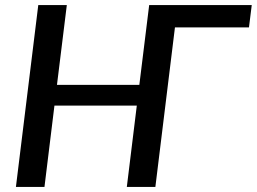

<svg xmlns="http://www.w3.org/2000/svg" viewBox="-20 -740 1016 760"><path d="M976.5 -720 965.5 -631.5H672.5L595 0H482L521.5 -322H195.5L156 0H43L131.5 -720H244.5L205.5 -404H531.5L570.5 -720Z"/></svg>

Font: Lato SemiBold
Style: Italic
Weight: 600
Italic angle: -7°
Designer: Lukasz Dziedzic with Adam Twardoch and Botio Nikoltchev
Foundry: tyPoland Lukasz Dziedzic
Version: Version 2.015; 2015-08-06; http://www.latofonts.com/